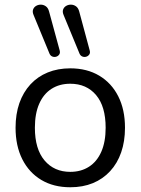

<svg xmlns="http://www.w3.org/2000/svg" viewBox="-20 -785 596 814"><path d="M277.9 8.9Q207.2 8.9 155.2 -22.1Q103.2 -53.1 74.6 -109.8Q46 -166.5 46 -243.4Q46 -301.3 62.1 -347.6Q78.3 -393.8 108.9 -427.1Q139.5 -460.3 182.3 -477.8Q225.2 -495.3 277.9 -495.3Q348.6 -495.3 400.6 -464.3Q452.7 -433.3 481.3 -376.8Q509.9 -320.3 509.9 -243.4Q509.9 -185.5 493.7 -139Q477.6 -92.5 446.9 -59.3Q416.3 -26.1 373.8 -8.6Q331.2 8.9 277.9 8.9ZM277.9 -56.4Q323.4 -56.4 357.2 -78.1Q391.1 -99.8 409.5 -141.7Q427.9 -183.5 427.9 -243.4Q427.9 -334 387.3 -382Q346.7 -430 277.9 -430Q232.4 -430 198.6 -408.5Q164.8 -387 146.4 -345.4Q127.9 -303.8 127.9 -243.4Q127.9 -153.3 168.8 -104.8Q209.7 -56.4 277.9 -56.4ZM316.9 -558.2 249.8 -721Q243.9 -734.7 247.6 -744.7Q251.3 -754.8 260.6 -760.1Q269.9 -765.5 281.3 -765.3Q292.8 -765 302.4 -758.1Q311.9 -751.2 315.9 -736L360.3 -571.3Q363.3 -560.6 358.4 -553.8Q353.5 -546.9 345.2 -544.5Q336.9 -542.1 328.9 -545.5Q320.8 -548.9 316.9 -558.2ZM189.6 -558.2 122.5 -721Q116.6 -734.7 120.3 -744.7Q124 -754.8 133.2 -760.1Q142.5 -765.5 153.8 -765.3Q165 -765 174.6 -758.1Q184.2 -751.2 188.1 -736L233 -571.3Q235.9 -560.6 231 -553.8Q226.2 -546.9 217.9 -544.5Q209.6 -542.1 201.5 -545.5Q193.5 -548.9 189.6 -558.2Z"/></svg>

Font: Nunito ExtraLight
Style: Regular
Weight: 200
Designer: Vernon Adams
Foundry: Vernon Adams
Version: Version 3.602